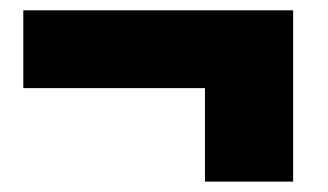

<svg xmlns="http://www.w3.org/2000/svg" viewBox="-20 -474 633 370"><path d="M24.9 -304.2V-454.1H544.9V-124H375V-304.2Z"/></svg>

Font: Trueno UltraBlack
Style: Regular
Weight: 950
Designer: Julieta Ulanovsky
Foundry: Julieta Ulanovsky
Version: Version 3.001b | FøM Fix